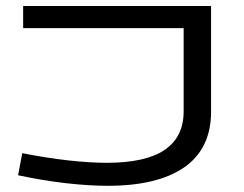

<svg xmlns="http://www.w3.org/2000/svg" viewBox="-20 -595 803 632"><path d="M39.6 -18.1 53.2 -90.8Q132.3 -75.2 204.1 -67.1Q275.9 -59.1 331.1 -59.1Q459 -59.1 521.5 -101.3Q584 -143.6 584.5 -226.6V-502.4H56.2V-575.2H674.8V-226.1Q674.3 -105.5 586.7 -44.4Q499 16.6 334.5 16.6Q271.5 16.6 195.6 7.8Q119.6 -1 39.6 -18.1Z"/></svg>

Font: Heebo
Style: Regular
Weight: 400
Designer: Oded Ezer
Foundry: Meir Sadan
Version: Version 2.001; ttfautohint (v1.5.14-ce02) -l 8 -r 50 -G 200 